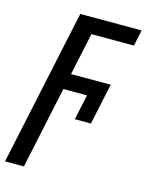

<svg xmlns="http://www.w3.org/2000/svg" viewBox="-158 -611 707 924"><g transform="rotate(15 195.0 -149.5)"><path d="M-41 240 125 -539H431L414 -459H202L157 -248H355L311 -43H231L258 -169H140L53 240Z"/></g></svg>

Font: Noto Sans Condensed Medium
Style: Italic
Weight: 500
Width: 3
Italic angle: -12°
Designer: Monotype Design Team
Foundry: Monotype Imaging Inc.
Version: Version 2.013; ttfautohint (v1.8.4.7-5d5b)